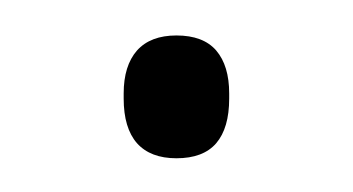

<svg xmlns="http://www.w3.org/2000/svg" viewBox="-20 -322 204 111"><path d="M82 -230.5Q67 -230.5 59.2 -239.2Q51.5 -248 51.5 -265V-268Q51.5 -284 59.2 -292.8Q67 -301.5 82 -301.5Q97.5 -301.5 105 -292.8Q112.5 -284 112.5 -268V-265Q112.5 -248 105 -239.2Q97.5 -230.5 82 -230.5Z"/></svg>

Font: Anek Gurmukhi ExtraLight
Style: Regular
Weight: 250
Designer: Sarang Kulkarni (Gurmukhi), Yesha Goshar (Latin)
Foundry: Ek Type
Version: Version 1.003